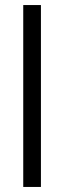

<svg xmlns="http://www.w3.org/2000/svg" viewBox="-20 -740 255 760"><path d="M72 0V-720H142V0Z"/></svg>

Font: DM Sans 12pt Light
Style: Regular
Weight: 300
Version: Version 4.004;gftools[0.9.30]